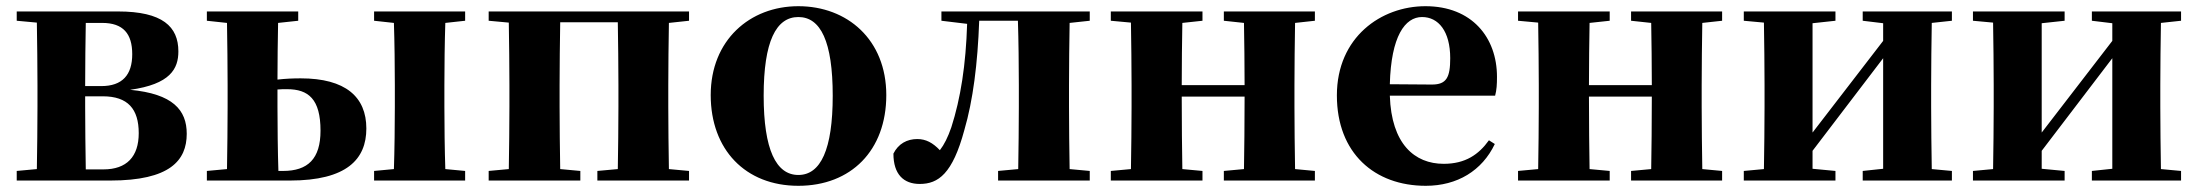

<svg xmlns="http://www.w3.org/2000/svg" viewBox="-20 -583 7097 620"><path d="M257 -36C256 -94 255 -181 255 -238V-272H312C393 -272 428 -231 428 -153C428 -77 389 -36 314 -36ZM310 -509C378 -509 407 -474 407 -408C407 -341 375 -305 307 -305H255C255 -372 256 -454 257 -509ZM34 -546V-516L99 -510C100 -451 101 -364 101 -308V-238C101 -182 100 -95 99 -37L34 -31V0H336C529 0 583 -65 583 -151C583 -228 538 -280 400 -293C530 -311 556 -361 556 -417C556 -497 505 -546 361 -546Z M879 -31C877 -89 876 -180 876 -238V-294C886 -295 896 -295 907 -295C976 -295 1015 -263 1015 -161C1015 -70 974 -31 894 -31ZM943 -516V-546H648V-516L713 -509C714 -451 715 -364 715 -308V-238C715 -182 714 -95 713 -37L648 -31V0H916C1100 0 1163 -69 1163 -168C1163 -270 1096 -330 951 -330C927 -330 902 -329 876 -326C876 -382 877 -457 878 -509ZM1482 -516V-546H1188V-516L1252 -509C1254 -451 1255 -364 1255 -308V-238C1255 -182 1254 -95 1252 -37L1188 -31V0H1482V-31L1418 -37C1416 -95 1415 -182 1415 -238V-308C1415 -364 1416 -451 1418 -509Z M2205 -516V-546H1558V-516L1623 -510C1624 -451 1625 -364 1625 -308V-238C1625 -182 1624 -95 1623 -37L1558 -31V0H1854V-31L1789 -37C1788 -95 1787 -182 1787 -238V-308C1787 -365 1788 -453 1789 -511H1975C1976 -453 1977 -365 1977 -308V-238C1977 -182 1976 -95 1975 -37L1909 -31V0H2205V-31L2140 -37C2139 -95 2138 -182 2138 -238V-308C2138 -364 2139 -451 2140 -509Z M2558 17C2728 17 2842 -97 2842 -276C2842 -455 2716 -563 2558 -563C2401 -563 2275 -453 2275 -276C2275 -100 2387 17 2558 17ZM2558 -18C2486 -18 2446 -100 2446 -274C2446 -449 2486 -528 2558 -528C2630 -528 2669 -449 2669 -274C2669 -100 2630 -18 2558 -18Z M3499 -516V-546H3020V-516L3103 -506C3099 -374 3082 -265 3052 -172C3041 -140 3029 -116 3015 -98C2992 -122 2970 -134 2942 -134C2909 -134 2881 -119 2865 -87C2865 -20 2898 11 2950 11C3010 11 3056 -22 3094 -163C3122 -259 3137 -377 3142 -516H3267C3269 -458 3270 -366 3270 -308V-238C3270 -182 3269 -95 3268 -37L3203 -31V0H3499V-31L3434 -37C3433 -95 3432 -182 3432 -238V-308C3432 -364 3433 -451 3434 -509Z M4226 -516V-546H3932V-516L3997 -509C3998 -454 3999 -371 3999 -308H3796C3796 -371 3797 -454 3798 -509L3863 -516V-546H3567V-516L3632 -510C3633 -451 3634 -364 3634 -308V-238C3634 -182 3633 -95 3632 -37L3567 -31V0H3863V-31L3798 -37C3797 -95 3796 -186 3796 -271H3999C3999 -186 3998 -95 3997 -37L3932 -31V0H4226V-31L4162 -37C4161 -95 4160 -182 4160 -238V-308C4160 -364 4161 -451 4162 -509Z M4468 -311C4472 -466 4517 -528 4572 -528C4625 -528 4663 -482 4663 -395C4663 -333 4651 -310 4604 -310ZM4788 -130C4755 -84 4712 -54 4642 -54C4548 -54 4473 -118 4468 -274H4808C4813 -293 4814 -310 4814 -335C4814 -462 4733 -563 4583 -563C4440 -563 4297 -463 4297 -275C4297 -88 4419 17 4584 17C4686 17 4766 -32 4807 -118Z M5541 -516V-546H5247V-516L5312 -509C5313 -454 5314 -371 5314 -308H5111C5111 -371 5112 -454 5113 -509L5178 -516V-546H4882V-516L4947 -510C4948 -451 4949 -364 4949 -308V-238C4949 -182 4948 -95 4947 -37L4882 -31V0H5178V-31L5113 -37C5112 -95 5111 -186 5111 -271H5314C5314 -186 5313 -95 5312 -37L5247 -31V0H5541V-31L5477 -37C5476 -95 5475 -182 5475 -238V-308C5475 -364 5476 -451 5477 -509Z M6283 -516V-546H5995V-516L6061 -508V-451L5833 -155V-508L5907 -516V-546H5611V-516L5676 -510C5677 -451 5678 -364 5678 -308V-238C5678 -182 5677 -95 5676 -37L5611 -31V0H5907V-31L5833 -38V-96L6061 -395V-38L5995 -31V0H6283V-31L6218 -37C6217 -95 6216 -182 6216 -238V-308C6216 -364 6217 -451 6218 -509Z M7023 -516V-546H6735V-516L6801 -508V-451L6573 -155V-508L6647 -516V-546H6351V-516L6416 -510C6417 -451 6418 -364 6418 -308V-238C6418 -182 6417 -95 6416 -37L6351 -31V0H6647V-31L6573 -38V-96L6801 -395V-38L6735 -31V0H7023V-31L6958 -37C6957 -95 6956 -182 6956 -238V-308C6956 -364 6957 -451 6958 -509Z"/></svg>

Font: Noto Serif KR Black
Style: Regular
Weight: 900
Version: Version 1.001;PS 1.001;hotconv 16.6.54;makeotf.lib2.5.65590